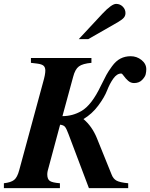

<svg xmlns="http://www.w3.org/2000/svg" viewBox="-55 -967 772 987"><path d="M350 -766 472 -897Q519 -947 542 -947Q562 -947 576 -933Q590 -919 590 -900Q590 -886 581.5 -876Q573 -866 551 -853L399 -766ZM321 -572 266 -370Q318 -370 363 -396Q416 -426 464 -527Q483 -565 492 -582Q501 -599 521 -626.5Q541 -654 564.5 -666Q588 -678 617 -678Q648 -678 672.5 -658.5Q697 -639 697 -611Q697 -599 694 -585.5Q691 -572 675.5 -556Q660 -540 634 -540Q617 -540 603.5 -552Q590 -564 581.5 -576.5Q573 -589 568 -589Q546 -589 527.5 -563Q509 -537 495.5 -502Q482 -467 450 -424Q418 -381 374 -355Q418 -318 443 -257L519 -69Q527 -48 544 -38.5Q561 -29 604 -25V0H402L297 -278Q287 -305 279.5 -314.5Q272 -324 254 -326L190 -88Q188 -78 188 -71Q188 -46 201 -37Q214 -28 253 -25V0H-35V-25Q1 -29 17.5 -42Q34 -55 44 -93L167 -546Q178 -584 178 -604Q178 -621 169 -629Q160 -637 137 -640L104 -644V-669H415V-644Q370 -640 350.5 -625.5Q331 -611 321 -572Z"/></svg>

Font: STIX
Style: Bold Italic
Weight: 700
Italic angle: -16.33°
Designer: MicroPress Inc., with final additions and corrections provided by Coen Hoffman, Elsevier (retired)
Version: Version 1.1.1